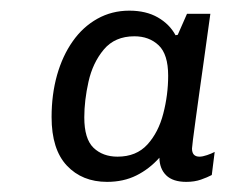

<svg xmlns="http://www.w3.org/2000/svg" viewBox="-20 -717 448 364"><path d="M183 -372.2Q135.8 -372.2 106.8 -403Q77.8 -433.8 77.8 -495Q77.8 -537.8 88.1 -574.5Q98.5 -611.2 117.8 -638.6Q137 -666 164.5 -681.4Q192 -696.8 225.2 -696.8Q257 -696.8 279.2 -684Q301.5 -671.2 312.8 -650.2L317 -651L334.5 -690.8H378.8Q376.5 -675 373.2 -650.6Q370 -626.2 365.9 -598Q361.8 -569.8 358 -541.9Q354.2 -514 350.9 -490.4Q347.5 -466.8 345.8 -452.1Q344 -437.5 344 -435.5Q344 -420 358.2 -420Q364 -420 372.5 -422.9Q381 -425.8 387 -429L381.5 -385.2Q373.2 -380.8 361 -376.5Q348.8 -372.2 333.2 -372.2Q307.8 -372.2 295.1 -384.6Q282.5 -397 282.2 -418Q263 -396.5 238.6 -384.4Q214.2 -372.2 183 -372.2ZM202.8 -420Q238.5 -420 259.5 -443.1Q280.5 -466.2 289.6 -501.8Q298.8 -537.2 298.8 -573.5Q298.8 -614 280.8 -631.1Q262.8 -648.2 234.8 -648.2Q197.8 -648.2 176.8 -623.1Q155.8 -598 147.8 -562.2Q139.8 -526.5 139.8 -494.5Q139.8 -453.8 157.2 -436.9Q174.8 -420 202.8 -420Z"/></svg>

Font: Chivo Medium
Style: Italic
Weight: 500
Italic angle: -8.05°
Designer: Hector Gatti
Foundry: Omnibus-Type
Version: Version 2.002